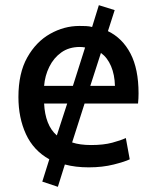

<svg xmlns="http://www.w3.org/2000/svg" viewBox="-20 -633 608 740"><path d="M203 87 143 67 170 -19Q109 -53 80 -116Q51 -179 51 -259Q51 -351 85 -411.5Q119 -472 173 -502.5Q227 -533 286 -533Q299 -533 311.5 -532.5Q324 -532 335 -529L361 -613L422 -594L396 -513Q452 -486 483 -426.5Q514 -367 514 -273Q514 -264 513.5 -253.5Q513 -243 512 -234H306L258 -84Q273 -79 291.5 -76.5Q310 -74 331 -74Q379 -74 412.5 -83Q446 -92 465 -101L480 -19Q462 -10 418.5 1Q375 12 322 12Q271 12 230 1ZM150 -302H261L308 -450Q303 -451 298 -451.5Q293 -452 288 -452Q246 -452 216.5 -431Q187 -410 170 -375.5Q153 -341 150 -302ZM328 -302H423Q422 -345 408 -378Q394 -411 369 -429ZM199 -111 239 -234H150Q152 -193 164 -162Q176 -131 199 -111Z"/></svg>

Font: Ubuntu Sans Medium
Style: Regular
Weight: 500
Designer: Dalton Maag Ltd
Foundry: Dalton Maag Ltd
Version: Version 1.006; ttfautohint (v1.8.4.7-5d5b)